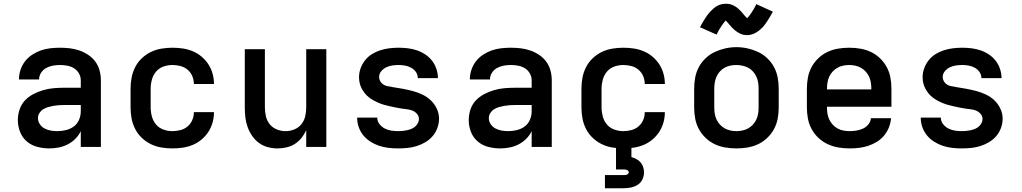

<svg xmlns="http://www.w3.org/2000/svg" viewBox="-20 -782 5440 1022"><path d="M243 8Q211 8 179.5 0Q148 -8 123.5 -28.5Q99 -49 87 -79.5Q75 -110 75 -142Q75 -171 84 -198.5Q93 -226 112 -246.5Q131 -267 156.5 -280.5Q182 -294 209.5 -302Q237 -310 265 -312.5Q293 -315 322 -315H410V-355Q410 -374 400 -391.5Q390 -409 373.5 -419Q357 -429 337.5 -432.5Q318 -436 299 -436Q280 -436 261 -432.5Q242 -429 225.5 -420Q209 -411 198.5 -394.5Q188 -378 188 -359Q188 -359 188 -359Q188 -359 188 -359Q188 -359 188 -359Q188 -359 188 -359H81Q81 -359 81 -359.5Q81 -360 81 -360Q81 -386 89.5 -411Q98 -436 113.5 -456Q129 -476 151 -490.5Q173 -505 197 -513.5Q221 -522 247 -525Q273 -528 299 -528Q325 -528 351 -525Q377 -522 402 -513.5Q427 -505 449.5 -490Q472 -475 487.5 -454Q503 -433 510 -407Q517 -381 517 -355V0H410V-84Q399 -61 381 -43Q363 -25 340.5 -13.5Q318 -2 293 3Q268 8 243 8ZM285 -84Q308 -84 331 -89.5Q354 -95 372.5 -108.5Q391 -122 400.5 -144Q410 -166 410 -189V-223H322Q307 -223 292.5 -222Q278 -221 264 -218.5Q250 -216 236 -212Q222 -208 210 -200.5Q198 -193 190 -180.5Q182 -168 182 -153Q182 -136 192 -121Q202 -106 217.5 -98Q233 -90 250 -87Q267 -84 285 -84Z M898 8Q868 8 838.5 3Q809 -2 782.5 -15Q756 -28 734.5 -48.5Q713 -69 699.5 -95.5Q686 -122 680.5 -151Q675 -180 675 -210V-310Q675 -340 680.5 -369Q686 -398 699.5 -424.5Q713 -451 734.5 -471.5Q756 -492 782.5 -505Q809 -518 838.5 -523Q868 -528 898 -528Q925 -528 952.5 -524Q980 -520 1005.5 -509.5Q1031 -499 1052.5 -481Q1074 -463 1089 -440Q1104 -417 1111.5 -390Q1119 -363 1119 -335Q1119 -335 1119 -335Q1119 -335 1119 -335H1012Q1012 -335 1012 -335Q1012 -335 1012 -335Q1012 -357 1003.5 -377Q995 -397 978.5 -411Q962 -425 940.5 -430.5Q919 -436 898 -436Q873 -436 849.5 -427.5Q826 -419 810.5 -400.5Q795 -382 788.5 -358Q782 -334 782 -310V-210Q782 -186 788.5 -162Q795 -138 810.5 -119.5Q826 -101 849.5 -92.5Q873 -84 898 -84Q919 -84 940.5 -89.5Q962 -95 978.5 -109Q995 -123 1003.5 -143Q1012 -163 1012 -185Q1012 -185 1012 -185Q1012 -185 1012 -185H1119Q1119 -185 1119 -185Q1119 -185 1119 -185Q1119 -157 1111.5 -130Q1104 -103 1089 -80Q1074 -57 1052.5 -39Q1031 -21 1005.5 -10.5Q980 0 952.5 4Q925 8 898 8Z M1457 8Q1431 8 1405 1Q1379 -6 1358 -21.5Q1337 -37 1322 -59Q1307 -81 1298 -106Q1289 -131 1286 -157.5Q1283 -184 1283 -210V-520H1390V-210Q1390 -186 1395.5 -162.5Q1401 -139 1416 -120.5Q1431 -102 1453.5 -93Q1476 -84 1500 -84Q1524 -84 1546.5 -93Q1569 -102 1584 -120.5Q1599 -139 1604.5 -162.5Q1610 -186 1610 -210V-520H1717V0H1610V-89Q1600 -67 1585 -48Q1570 -29 1549.5 -16Q1529 -3 1505 2.5Q1481 8 1457 8Z M2098 8Q2073 8 2047.5 5Q2022 2 1998 -6Q1974 -14 1952 -28Q1930 -42 1914 -61.5Q1898 -81 1889.5 -105.5Q1881 -130 1881 -156H1988Q1988 -137 1999.5 -122Q2011 -107 2027 -98.5Q2043 -90 2061.5 -87Q2080 -84 2098 -84Q2110 -84 2122 -85Q2134 -86 2145.5 -88.5Q2157 -91 2168.5 -95.5Q2180 -100 2189 -107.5Q2198 -115 2204 -126Q2210 -137 2210 -149Q2210 -164 2199.5 -176Q2189 -188 2175 -193.5Q2161 -199 2145.5 -200.5Q2130 -202 2115 -204.5Q2100 -207 2085 -210Q2070 -213 2055 -216.5Q2040 -220 2025 -224Q2010 -228 1996 -234Q1982 -240 1968.5 -247.5Q1955 -255 1943 -264.5Q1931 -274 1921.5 -286Q1912 -298 1905 -311.5Q1898 -325 1894.5 -340Q1891 -355 1891 -371Q1891 -395 1899.5 -418.5Q1908 -442 1923.5 -461.5Q1939 -481 1960 -494Q1981 -507 2004.5 -514.5Q2028 -522 2052.5 -525Q2077 -528 2102 -528Q2126 -528 2151 -525Q2176 -522 2199.5 -514Q2223 -506 2244 -492Q2265 -478 2280 -458.5Q2295 -439 2303 -415Q2311 -391 2311 -366H2204Q2204 -384 2194 -398.5Q2184 -413 2168.5 -421.5Q2153 -430 2136 -433Q2119 -436 2102 -436Q2085 -436 2068 -433.5Q2051 -431 2035.5 -423.5Q2020 -416 2009 -402.5Q1998 -389 1998 -372Q1998 -360 2004 -349.5Q2010 -339 2020 -332.5Q2030 -326 2041.5 -323.5Q2053 -321 2064 -320L2066 -319Q2093 -315 2120.5 -310Q2148 -305 2175 -298Q2202 -291 2227.5 -279Q2253 -267 2273 -248Q2293 -229 2305 -203.5Q2317 -178 2317 -150Q2317 -125 2308 -100.5Q2299 -76 2282.5 -57Q2266 -38 2244 -25Q2222 -12 2198 -4.5Q2174 3 2149 5.5Q2124 8 2098 8Z M2643 8Q2611 8 2579.5 0Q2548 -8 2523.5 -28.5Q2499 -49 2487 -79.5Q2475 -110 2475 -142Q2475 -171 2484 -198.5Q2493 -226 2512 -246.5Q2531 -267 2556.5 -280.5Q2582 -294 2609.5 -302Q2637 -310 2665 -312.5Q2693 -315 2722 -315H2810V-355Q2810 -374 2800 -391.5Q2790 -409 2773.5 -419Q2757 -429 2737.5 -432.5Q2718 -436 2699 -436Q2680 -436 2661 -432.5Q2642 -429 2625.5 -420Q2609 -411 2598.5 -394.5Q2588 -378 2588 -359Q2588 -359 2588 -359Q2588 -359 2588 -359Q2588 -359 2588 -359Q2588 -359 2588 -359H2481Q2481 -359 2481 -359.5Q2481 -360 2481 -360Q2481 -386 2489.5 -411Q2498 -436 2513.5 -456Q2529 -476 2551 -490.5Q2573 -505 2597 -513.5Q2621 -522 2647 -525Q2673 -528 2699 -528Q2725 -528 2751 -525Q2777 -522 2802 -513.5Q2827 -505 2849.5 -490Q2872 -475 2887.5 -454Q2903 -433 2910 -407Q2917 -381 2917 -355V0H2810V-84Q2799 -61 2781 -43Q2763 -25 2740.5 -13.5Q2718 -2 2693 3Q2668 8 2643 8ZM2685 -84Q2708 -84 2731 -89.5Q2754 -95 2772.5 -108.5Q2791 -122 2800.5 -144Q2810 -166 2810 -189V-223H2722Q2707 -223 2692.5 -222Q2678 -221 2664 -218.5Q2650 -216 2636 -212Q2622 -208 2610 -200.5Q2598 -193 2590 -180.5Q2582 -168 2582 -153Q2582 -136 2592 -121Q2602 -106 2617.5 -98Q2633 -90 2650 -87Q2667 -84 2685 -84Z M3298 8Q3268 8 3238.5 3Q3209 -2 3182.5 -15Q3156 -28 3134.5 -48.5Q3113 -69 3099.5 -95.5Q3086 -122 3080.5 -151Q3075 -180 3075 -210V-310Q3075 -340 3080.5 -369Q3086 -398 3099.5 -424.5Q3113 -451 3134.5 -471.5Q3156 -492 3182.5 -505Q3209 -518 3238.5 -523Q3268 -528 3298 -528Q3325 -528 3352.5 -524Q3380 -520 3405.5 -509.5Q3431 -499 3452.5 -481Q3474 -463 3489 -440Q3504 -417 3511.5 -390Q3519 -363 3519 -335Q3519 -335 3519 -335Q3519 -335 3519 -335H3412Q3412 -335 3412 -335Q3412 -335 3412 -335Q3412 -357 3403.5 -377Q3395 -397 3378.5 -411Q3362 -425 3340.5 -430.5Q3319 -436 3298 -436Q3273 -436 3249.5 -427.5Q3226 -419 3210.5 -400.5Q3195 -382 3188.5 -358Q3182 -334 3182 -310V-210Q3182 -186 3188.5 -162Q3195 -138 3210.5 -119.5Q3226 -101 3249.5 -92.5Q3273 -84 3298 -84Q3319 -84 3340.5 -89.5Q3362 -95 3378.5 -109Q3395 -123 3403.5 -143Q3412 -163 3412 -185Q3412 -185 3412 -185Q3412 -185 3412 -185H3519Q3519 -185 3519 -185Q3519 -185 3519 -185Q3519 -157 3511.5 -130Q3504 -103 3489 -80Q3474 -57 3452.5 -39Q3431 -21 3405.5 -10.5Q3380 0 3352.5 4Q3325 8 3298 8ZM3200 220V150H3300Q3304 150 3308.5 149.5Q3313 149 3317 147.5Q3321 146 3324 142.5Q3327 139 3327 135Q3327 131 3324 127.5Q3321 124 3317 122.5Q3313 121 3308.5 120.5Q3304 120 3300 120H3259V0H3341V54Q3354 58 3367 64.5Q3380 71 3389.5 82Q3399 93 3403.5 107Q3408 121 3408 135Q3408 155 3399.5 173Q3391 191 3374.5 201.5Q3358 212 3338.5 216Q3319 220 3300 220Z M3900 8Q3870 8 3840.5 3Q3811 -2 3784.5 -14.5Q3758 -27 3736 -48Q3714 -69 3700 -95Q3686 -121 3680.5 -150.5Q3675 -180 3675 -210V-310Q3675 -340 3680.5 -369.5Q3686 -399 3700 -425Q3714 -451 3736 -472Q3758 -493 3785 -505.5Q3812 -518 3841 -524.5Q3870 -531 3900 -531Q3930 -531 3959 -524.5Q3988 -518 4015 -505.5Q4042 -493 4064 -472Q4086 -451 4100 -425Q4114 -399 4119.5 -369.5Q4125 -340 4125 -310V-210Q4125 -180 4119.5 -150.5Q4114 -121 4100 -95Q4086 -69 4064 -48Q4042 -27 4015.5 -14.5Q3989 -2 3959.5 3Q3930 8 3900 8ZM3900 -84Q3916 -84 3932.5 -87.5Q3949 -91 3963 -99Q3977 -107 3988 -119Q3999 -131 4006 -146Q4013 -161 4015.5 -177.5Q4018 -194 4018 -210V-310Q4018 -326 4015.5 -342.5Q4013 -359 4006 -374Q3999 -389 3988 -401.5Q3977 -414 3962.5 -421.5Q3948 -429 3931.5 -432.5Q3915 -436 3898 -436Q3882 -436 3866 -432.5Q3850 -429 3836 -421Q3822 -413 3811 -400.5Q3800 -388 3793.5 -373Q3787 -358 3784.5 -342Q3782 -326 3782 -310V-210Q3782 -194 3784.5 -177.5Q3787 -161 3794 -146Q3801 -131 3812 -119Q3823 -107 3837 -99Q3851 -91 3867.5 -87.5Q3884 -84 3900 -84ZM3957 -595Q3948 -595 3939.5 -596.5Q3931 -598 3922 -602Q3913 -606 3906 -610.5Q3899 -615 3891 -621.5Q3883 -628 3877 -634.5Q3871 -641 3866 -647Q3861 -653 3854 -661Q3847 -669 3843 -673Q3837 -667 3832 -660Q3827 -653 3821 -644.5Q3815 -636 3808 -624Q3801 -612 3794 -598L3706 -637Q3713 -651 3720 -662.5Q3727 -674 3733.5 -684.5Q3740 -695 3746.5 -703.5Q3753 -712 3760 -719.5Q3767 -727 3776.5 -735.5Q3786 -744 3796.5 -750Q3807 -756 3819 -759Q3831 -762 3843 -762Q3849 -762 3855 -761.5Q3861 -761 3867 -759.5Q3873 -758 3878.5 -755.5Q3884 -753 3889.5 -750Q3895 -747 3899.5 -744Q3904 -741 3909 -736.5Q3914 -732 3918.5 -727.5Q3923 -723 3926.5 -719Q3930 -715 3933.5 -711Q3937 -707 3941 -702Q3945 -697 3949.5 -692.5Q3954 -688 3957 -685Q3963 -691 3968 -697.5Q3973 -704 3979 -713Q3985 -722 3992 -733.5Q3999 -745 4006 -760L4094 -720Q4087 -707 4080 -695Q4073 -683 4066.5 -673Q4060 -663 4053.5 -654Q4047 -645 4040 -637.5Q4033 -630 4023.5 -622Q4014 -614 4003.5 -608Q3993 -602 3981 -598.5Q3969 -595 3957 -595Z M4503 8Q4473 8 4443 3Q4413 -2 4386 -14.5Q4359 -27 4337 -47.5Q4315 -68 4300.5 -94.5Q4286 -121 4280.5 -150.5Q4275 -180 4275 -210V-310Q4275 -340 4280.5 -369.5Q4286 -399 4300 -425Q4314 -451 4336 -472Q4358 -493 4384.5 -505.5Q4411 -518 4440.5 -523Q4470 -528 4500 -528Q4530 -528 4559.5 -523Q4589 -518 4615.5 -505.5Q4642 -493 4664 -472Q4686 -451 4700 -425Q4714 -399 4719.5 -369.5Q4725 -340 4725 -310V-214H4382V-210Q4382 -193 4384.5 -177Q4387 -161 4394 -146Q4401 -131 4412.5 -118.5Q4424 -106 4438.5 -98Q4453 -90 4469.5 -87Q4486 -84 4503 -84Q4521 -84 4539 -87Q4557 -90 4573.5 -97.5Q4590 -105 4602 -119.5Q4614 -134 4616 -153H4723Q4721 -127 4711.5 -103.5Q4702 -80 4686 -60.5Q4670 -41 4648 -27.5Q4626 -14 4602 -6Q4578 2 4553 5Q4528 8 4503 8ZM4618 -306V-310Q4618 -326 4615.5 -342.5Q4613 -359 4606 -374Q4599 -389 4588 -401Q4577 -413 4563 -421Q4549 -429 4532.5 -432.5Q4516 -436 4500 -436Q4484 -436 4467.5 -432.5Q4451 -429 4437 -421Q4423 -413 4412 -401Q4401 -389 4394 -374Q4387 -359 4384.5 -342.5Q4382 -326 4382 -310V-306Z M5098 8Q5073 8 5047.5 5Q5022 2 4998 -6Q4974 -14 4952 -28Q4930 -42 4914 -61.5Q4898 -81 4889.5 -105.5Q4881 -130 4881 -156H4988Q4988 -137 4999.5 -122Q5011 -107 5027 -98.5Q5043 -90 5061.5 -87Q5080 -84 5098 -84Q5110 -84 5122 -85Q5134 -86 5145.5 -88.5Q5157 -91 5168.5 -95.5Q5180 -100 5189 -107.5Q5198 -115 5204 -126Q5210 -137 5210 -149Q5210 -164 5199.5 -176Q5189 -188 5175 -193.5Q5161 -199 5145.5 -200.5Q5130 -202 5115 -204.5Q5100 -207 5085 -210Q5070 -213 5055 -216.5Q5040 -220 5025 -224Q5010 -228 4996 -234Q4982 -240 4968.5 -247.5Q4955 -255 4943 -264.5Q4931 -274 4921.5 -286Q4912 -298 4905 -311.5Q4898 -325 4894.5 -340Q4891 -355 4891 -371Q4891 -395 4899.5 -418.5Q4908 -442 4923.5 -461.5Q4939 -481 4960 -494Q4981 -507 5004.5 -514.5Q5028 -522 5052.5 -525Q5077 -528 5102 -528Q5126 -528 5151 -525Q5176 -522 5199.5 -514Q5223 -506 5244 -492Q5265 -478 5280 -458.5Q5295 -439 5303 -415Q5311 -391 5311 -366H5204Q5204 -384 5194 -398.5Q5184 -413 5168.5 -421.5Q5153 -430 5136 -433Q5119 -436 5102 -436Q5085 -436 5068 -433.5Q5051 -431 5035.5 -423.5Q5020 -416 5009 -402.5Q4998 -389 4998 -372Q4998 -360 5004 -349.5Q5010 -339 5020 -332.5Q5030 -326 5041.5 -323.5Q5053 -321 5064 -320L5066 -319Q5093 -315 5120.5 -310Q5148 -305 5175 -298Q5202 -291 5227.5 -279Q5253 -267 5273 -248Q5293 -229 5305 -203.5Q5317 -178 5317 -150Q5317 -125 5308 -100.5Q5299 -76 5282.5 -57Q5266 -38 5244 -25Q5222 -12 5198 -4.5Q5174 3 5149 5.5Q5124 8 5098 8Z"/></svg>

Font: Iosevka Custom SmBdEx
Style: Regular
Weight: 600
Width: 7
Monospace: yes
Designer: Belleve Invis
Foundry: Belleve Invis
Version: Version 11.2.4; ttfautohint (v1.8.4)